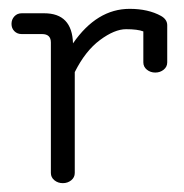

<svg xmlns="http://www.w3.org/2000/svg" viewBox="-20 -404 416 434"><path d="M29 -374H80Q143 -374 145 -306Q199 -384 273 -384Q315 -384 344 -368Q358 -360 358 -347V-263Q358 -253 350 -246.5Q342 -240 331 -240Q320 -240 312 -246.5Q304 -253 304 -263V-333Q291 -338 265 -338Q239 -338 206 -313.5Q173 -289 149 -241V-13Q149 -3 141 3.5Q133 10 122 10Q111 10 103 3.5Q95 -3 95 -13V-308Q95 -327 75 -327H29Q19 -327 12.5 -333.5Q6 -340 6 -350Q6 -360 12.5 -367Q19 -374 29 -374Z"/></svg>

Font: Flamenco
Style: Regular
Weight: 400
Designer: Luciano Vergara
Foundry: Luciano Vergara
Version: Version 1.002